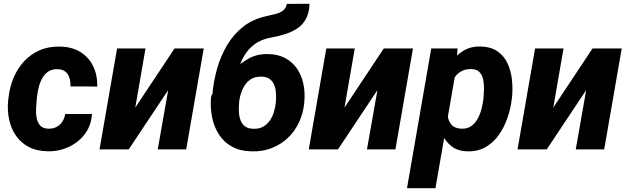

<svg xmlns="http://www.w3.org/2000/svg" viewBox="-20 -782 3280 1005"><path d="M232.9 -108.4Q257.3 -107.9 275.9 -117.4Q294.4 -127 305.9 -144.5Q317.4 -162.1 321.3 -185.1L461.4 -185.5Q457.5 -124.5 424.1 -80.3Q390.6 -36.1 339.1 -12.5Q287.6 11.2 228.5 9.8Q171.4 8.8 130.4 -12.9Q89.4 -34.7 63.7 -71.5Q38.1 -108.4 27.8 -156.2Q17.6 -204.1 22.5 -256.3L24.4 -269.5Q30.3 -325.2 50.8 -374.3Q71.3 -423.3 105.7 -460.7Q140.1 -498 187.5 -518.8Q234.9 -539.6 293.9 -538.1Q356.4 -537.1 400.4 -510Q444.3 -482.9 467.3 -436.3Q490.2 -389.6 489.3 -329.1L349.1 -329.6Q349.6 -352.1 344 -372.6Q338.4 -393.1 323.5 -406Q308.6 -418.9 282.2 -419.9Q252 -420.9 231.9 -407Q211.9 -393.1 199.7 -369.9Q187.5 -346.7 181.4 -320.1Q175.3 -293.5 172.9 -269.5L171.9 -256.8Q169.9 -236.8 168.7 -211.7Q167.5 -186.5 172.1 -163.1Q176.8 -139.6 190.7 -124.5Q204.6 -109.4 232.9 -108.4Z M688 -218.8 893.6 -528.3H1046.4L954.6 0H805.7L860.4 -310.5L653.8 0H501L592.8 -528.3H741.7Z M1481.4 -761.7 1600.1 -762.2Q1598.6 -715.8 1582.5 -685.1Q1566.4 -654.3 1539.1 -635.3Q1511.7 -616.2 1475.8 -604.5Q1439.9 -592.8 1398.9 -585.4Q1345.7 -575.7 1311 -549.3Q1276.4 -522.9 1255.4 -484.9Q1234.4 -446.8 1223.9 -401.4Q1213.4 -356 1209 -307.6L1207 -289.6L1090.3 -270.5L1091.8 -289.1Q1097.7 -356 1116.2 -422.1Q1134.8 -488.3 1168.5 -545.4Q1202.1 -602.5 1253.7 -642.8Q1305.2 -683.1 1377.4 -698.2Q1397.9 -703.1 1420.2 -708.3Q1442.4 -713.4 1459.5 -725.3Q1476.6 -737.3 1481.4 -761.7ZM1385.3 -499Q1437.5 -497.6 1474.9 -476.8Q1512.2 -456.1 1535.4 -421.6Q1558.6 -387.2 1567.9 -343.5Q1577.1 -299.8 1573.2 -252L1572.3 -241.2Q1566.4 -186 1544.2 -139.6Q1522 -93.3 1485.8 -59.3Q1449.7 -25.4 1402.1 -6.8Q1354.5 11.7 1297.4 10.3Q1238.3 9.3 1196.3 -13.4Q1154.3 -36.1 1128.4 -74.5Q1102.5 -112.8 1091.6 -161.6Q1080.6 -210.4 1084 -264.2L1085 -274.9Q1086.9 -285.6 1097.4 -295.7Q1107.9 -305.7 1120.1 -315.2Q1132.3 -324.7 1138.7 -334.5Q1168.9 -377 1204.3 -415Q1239.7 -453.1 1283.9 -476.8Q1328.1 -500.5 1385.3 -499ZM1348.6 -380.9Q1310.5 -381.8 1286.4 -362.8Q1262.2 -343.8 1249 -313.2Q1235.8 -282.7 1231.9 -250L1231.4 -239.7Q1229 -217.8 1230.5 -194.8Q1231.9 -171.9 1239.3 -152.3Q1246.6 -132.8 1262.5 -120.6Q1278.3 -108.4 1306.2 -107.9Q1335 -106.9 1356 -118.2Q1377 -129.4 1390.9 -148.9Q1404.8 -168.5 1412.6 -192.6Q1420.4 -216.8 1423.3 -241.7L1424.3 -252Q1425.8 -273.4 1424.3 -296.1Q1422.9 -318.8 1415.3 -337.6Q1407.7 -356.4 1391.8 -368.4Q1376 -380.4 1348.6 -380.9Z M1783.2 -218.8 1988.8 -528.3H2141.6L2049.8 0H1900.9L1955.6 -310.5L1749 0H1596.2L1688 -528.3H1836.9Z M2367.2 -418.5 2259.3 203.1H2110.4L2237.3 -528.3H2375ZM2660.2 -272.9 2658.7 -262.7Q2653.3 -214.8 2636.7 -166.3Q2620.1 -117.7 2592 -77.1Q2564 -36.6 2522.5 -12.5Q2481 11.7 2424.8 10.3Q2375.5 8.8 2343.5 -16.4Q2311.5 -41.5 2293.5 -80.8Q2275.4 -120.1 2268.6 -165Q2261.7 -210 2262.7 -250L2265.1 -270.5Q2272.9 -314.5 2290.3 -361.8Q2307.6 -409.2 2335.9 -449.7Q2364.3 -490.2 2403.8 -515.1Q2443.4 -540 2495.6 -538.6Q2549.8 -537.1 2584.5 -512.9Q2619.1 -488.8 2637 -449.7Q2654.8 -410.6 2659.7 -364.3Q2664.6 -317.9 2660.2 -272.9ZM2510.3 -263.2 2511.2 -273.9Q2512.7 -293 2513.4 -317.6Q2514.2 -342.3 2509.3 -365.2Q2504.4 -388.2 2490.5 -403.8Q2476.6 -419.4 2448.7 -420.4Q2418.9 -421.4 2397.9 -410.6Q2377 -399.9 2362.8 -380.9Q2348.6 -361.8 2340.6 -337.9Q2332.5 -314 2328.6 -288.1L2321.8 -234.4Q2318.8 -205.1 2323 -176.5Q2327.1 -147.9 2344 -128.7Q2360.8 -109.4 2396 -108.4Q2426.3 -107.4 2447 -122.3Q2467.8 -137.2 2480.7 -161.1Q2493.7 -185.1 2500.5 -212.2Q2507.3 -239.3 2510.3 -263.2Z M2876 -218.8 3081.5 -528.3H3234.4L3142.6 0H2993.7L3048.3 -310.5L2841.8 0H2689L2780.8 -528.3H2929.7Z"/></svg>

Font: Roboto ExtraBold
Style: Italic
Weight: 800
Designer: Christian Robertson
Foundry: Google
Version: Version 3.009; 2024